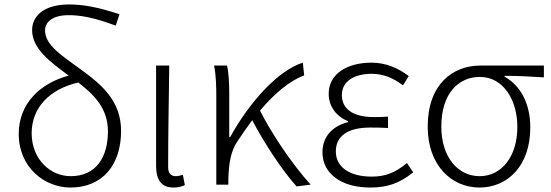

<svg xmlns="http://www.w3.org/2000/svg" viewBox="-20 -828 2472 861"><path d="M296 13C440 13 523 -89 523 -241C523 -374 437 -448 346 -514C257 -579 182 -625 182 -692C182 -727 213 -760 288 -760C339 -760 401 -750 499 -713L516 -764C420 -796 352 -808 290 -808C174 -808 124 -754 124 -693C124 -610 204 -551 288 -489C161 -455 64 -364 64 -228C64 -76 181 13 296 13ZM331 -458C403 -403 464 -341 464 -239C464 -123 411 -38 297 -38C206 -38 122 -113 122 -231C122 -343 200 -428 331 -458Z M758 13C781 13 797 8 809 2L800 -44C787 -40 778 -38 768 -38C748 -38 734 -50 734 -78C734 -225 737 -379 739 -534H680V-85C680 -19 705 13 758 13Z M1310 8 1373 0C1289 -93 1199 -227 1146 -332C1215 -414 1284 -468 1344 -490L1338 -547C1228 -513 1099 -371 1012 -213H1008V-412C1008 -457 1005 -508 998 -534H940C949 -490 950 -438 950 -395V0H1004V-26C1006 -91 1014 -149 1044 -193C1066 -227 1089 -259 1111 -289C1164 -188 1245 -64 1310 8Z M1640 13C1718 13 1771 -6 1833 -55L1805 -97C1751 -52 1706 -36 1647 -36C1547 -36 1486 -79 1486 -149C1486 -217 1538 -256 1640 -256C1666 -256 1689 -256 1720 -254V-305C1693 -303 1677 -303 1657 -303C1555 -303 1513 -345 1513 -402C1513 -466 1573 -497 1646 -497C1699 -497 1743 -479 1787 -445L1813 -487C1765 -523 1710 -547 1646 -547C1541 -547 1454 -500 1454 -407C1454 -354 1485 -307 1540 -285V-280C1480 -265 1426 -223 1426 -145C1426 -50 1510 13 1640 13Z M2130 13C2256 13 2358 -84 2358 -256C2358 -365 2314 -444 2243 -484V-488C2304 -488 2358 -485 2419 -481V-534H2134C2010 -534 1898 -450 1898 -260C1898 -85 2006 13 2130 13ZM2131 -38C2033 -38 1959 -124 1959 -260C1959 -408 2035 -483 2132 -483C2239 -483 2300 -377 2300 -259C2300 -124 2228 -38 2131 -38Z"/></svg>

Font: Noto Sans KR Light
Style: Regular
Weight: 300
Designer: Ryoko NISHIZUKA 西塚涼子 (kana, bopomofo & ideographs); Paul D. Hunt (Latin, Greek & Cyrillic); Sandoll Communications 산돌커뮤니
Foundry: Adobe
Version: Version 2.004;hotconv 1.0.118;makeotfexe 2.5.65603